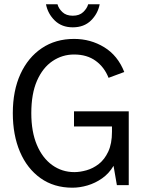

<svg xmlns="http://www.w3.org/2000/svg" viewBox="-20 -861 672 893"><path d="M316.8 12Q230.8 12 168.4 -32.5Q106 -77 72.8 -155Q39.6 -233 39.6 -334.6Q39.6 -439.1 75 -516.5Q110.4 -593.8 174.4 -636.9Q238.3 -680 324.7 -680Q401.4 -680 464.6 -641.4Q527.8 -602.8 558 -526.1L484.9 -499Q465.6 -548.4 425.2 -577.9Q384.8 -607.5 324.4 -607.5Q269.5 -607.5 224 -576.7Q178.6 -546 152.1 -485.6Q125.6 -425.2 125.6 -334.6Q125.6 -248.2 151.6 -186.8Q177.6 -125.5 223.1 -93Q268.6 -60.5 325.9 -60.5Q352 -60.5 382.3 -69Q412.7 -77.5 439.6 -98.4Q466.5 -119.3 483.6 -156.1Q500.8 -192.8 500.8 -248.5V-272.8H324.2V-343.1H578.8V0H523.6L508.1 -89.7Q487.1 -54.1 455.1 -31.6Q423.1 -9.2 387.1 1.4Q351.1 12 316.8 12ZM318.5 -733.9Q267.4 -733.9 234.9 -765.4Q202.5 -796.9 193.9 -841.1H247.4Q252.2 -822.1 269.9 -805Q287.6 -787.9 318.5 -787.9Q349.4 -787.9 367.2 -805Q385 -822.1 390.1 -841.1H443.6Q435.1 -796.9 402.8 -765.4Q370.6 -733.9 318.5 -733.9Z"/></svg>

Font: Atkinson Hyperlegible Mono ExtraLight
Style: Regular
Weight: 200
Monospace: yes
Designer: Elliott Scott, Megan Eiswerth, Linus Boman, Theodore Petrosky, Letters from Sweden
Foundry: Applied Design Works, Letters from Sweden
Version: Version 2.001